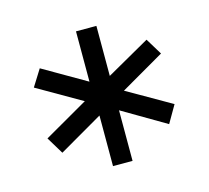

<svg xmlns="http://www.w3.org/2000/svg" viewBox="-76 -771 705 648"><g transform="rotate(-15 276.5 -447.0)"><path d="M243.2 -210.9V-387.7L89.8 -298.8L53.7 -358.4L208 -447.3L53.7 -536.1L89.8 -593.8L240.2 -506.8V-682.6H311.5V-507.8L462.9 -593.8L498 -536.1L344.7 -447.3L498 -359.4L462.9 -298.8L311.5 -387.7V-210.9Z"/></g></svg>

Font: Padauk Book
Style: Regular
Weight: 400
Designer: Debbi Hosken, Becca Hirsbrunner Spalinger
Foundry: SIL International
Version: Version 5.000